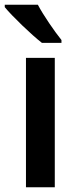

<svg xmlns="http://www.w3.org/2000/svg" viewBox="-36 -786 323 806"><path d="M123 -766H-16V-756C14 -719 96 -640 140 -606H222V-618C193 -654 146 -722 123 -766ZM194 0V-543H73V0Z"/></svg>

Font: Noto Sans Devanagari UI SemiCondensed SemiBold
Style: Regular
Weight: 600
Width: 4
Designer: Jelle Bosma - Monotype Design Team
Foundry: Monotype Imaging Inc.
Version: Version 2.004